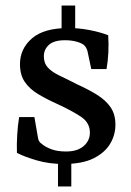

<svg xmlns="http://www.w3.org/2000/svg" viewBox="-20 -596 472 692"><path d="M237 -18V76H189V-18ZM202 -576H251V-482H202ZM396 -147Q396 -109 376.5 -77Q357 -45 316.5 -25Q276 -5 209 -5Q157 -5 112.5 -18Q68 -31 41 -45Q40 -76 42 -110Q44 -144 49 -174H104L117 -99Q118 -92 121 -87Q124 -82 131 -77Q144 -66 165.5 -58Q187 -50 218 -50Q259 -50 281.5 -69.5Q304 -89 304 -118Q304 -154 271.5 -175.5Q239 -197 187 -221Q149 -238 118 -256.5Q87 -275 69.5 -300.5Q52 -326 52 -365Q52 -420 95 -457.5Q138 -495 227 -495Q265 -495 303.5 -487.5Q342 -480 370 -469Q374 -405 364 -347H309L295 -413Q293 -419 290 -424.5Q287 -430 281 -435Q271 -442 253.5 -446.5Q236 -451 214 -451Q175 -451 156.5 -434.5Q138 -418 138 -393Q138 -368 153 -352Q168 -336 194.5 -323.5Q221 -311 256 -293Q298 -274 329.5 -254.5Q361 -235 378.5 -209.5Q396 -184 396 -147Z"/></svg>

Font: Yrsa Medium
Style: Regular
Weight: 500
Designer: Anna Giedrys (Yrsa+Rasa design), David Brezina (Yrsa art-direction, Rasa art-direction, design)
Foundry: Rosetta Type Foundry
Version: Version 2.004